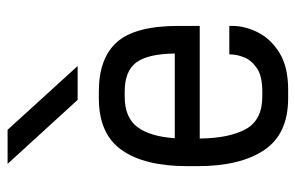

<svg xmlns="http://www.w3.org/2000/svg" viewBox="-162 -642 809 526"><g transform="rotate(-90 243.0 -378.5)"><path d="M232.9 -570.8 57.6 -762.7H150.9L325.7 -570.8ZM237.3 5.9Q139.6 5.9 95.5 -59.6Q51.3 -125 51.3 -242.2V-270.5Q51.3 -387.7 95.5 -450.2Q139.6 -512.7 237.3 -512.7H255.9Q347.2 -512.7 391.4 -462.9Q435.5 -413.1 435.5 -294.9V-236.3H127Q127.9 -155.3 152.8 -110.1Q177.7 -64.9 242.2 -64.9H255.9Q297.4 -64.9 319.1 -79.3Q340.8 -93.8 349.1 -114Q357.4 -134.3 357.4 -151.9V-155.3H435.5V-147Q435.5 -112.3 417.7 -76.9Q399.9 -41.5 361.6 -17.8Q323.2 5.9 261.2 5.9ZM242.2 -441.9Q184.1 -441.9 158.2 -406.7Q132.3 -371.6 127.9 -304.7H359.9Q358.9 -378.9 335.2 -410.4Q311.5 -441.9 255.4 -441.9Z"/></g></svg>

Font: Kay Pho Du Medium
Style: Regular
Weight: 500
Designer: Victor Gaultney, Khu Oo Reh
Foundry: SIL International
Version: Version 3.000